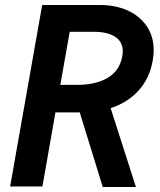

<svg xmlns="http://www.w3.org/2000/svg" viewBox="-20 -745 640 767"><path d="M148.5 -725H380.5Q440.5 -725 489 -703.5Q537.5 -682 565.8 -641Q594 -600 594 -544Q594 -525.5 590 -502.5Q577.5 -431.5 533.5 -383.2Q489.5 -335 422 -313L523 2H390.5L298.5 -296H201.5L149.5 0H20.5ZM468.5 -520.5Q470.5 -533.5 470.5 -539.5Q470.5 -579 439.2 -598.5Q408 -618 355.5 -618H258.5L221 -406H289.5Q362.5 -406 410.2 -434Q458 -462 468.5 -520.5Z"/></svg>

Font: JuliaMono BoldItalic
Style: Regular
Weight: 700
Italic angle: -9°
Monospace: yes
Designer: cormullion
Foundry: corm
Version: Version 0.049; ttfautohint (v1.8.4)